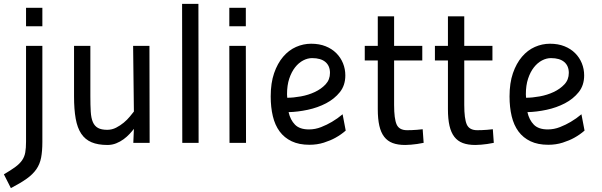

<svg xmlns="http://www.w3.org/2000/svg" viewBox="-46 -735 3100 988"><path d="M88 -499H172V-5Q172 43 165.5 76.5Q159 110 141 136Q123 162 91.5 184.5Q60 207 10 233L-26 162Q10 141 32.5 124.5Q55 108 67.5 90Q80 72 84 49.5Q88 27 88 -6ZM88 -695H172V-600H88Z M723 -499 724 0H640L643 -72Q634 -60 620.5 -45.5Q607 -31 590 -18.5Q573 -6 552 2.5Q531 11 507 11Q458 11 425 -3Q392 -17 372 -47Q352 -77 343.5 -124.5Q335 -172 335 -239V-499H419V-240Q419 -193 421 -160Q423 -127 432 -106.5Q441 -86 458.5 -76.5Q476 -67 506 -67Q530 -67 551.5 -78Q573 -89 591 -104Q609 -119 622 -135Q635 -151 643 -161L639 -499Z M891 -715H975L976 0H892Z M1134 -499H1219L1220 0H1135ZM1134 -695H1219V-600H1134Z M1544 -69Q1576 -69 1606.5 -81Q1637 -93 1662 -108Q1691 -125 1717 -147L1733 -63Q1709 -42 1680 -26Q1655 -12 1620.5 -1Q1586 10 1546 10Q1493 10 1455 -8Q1417 -26 1393 -58.5Q1369 -91 1358 -137Q1347 -183 1347 -239Q1347 -308 1364.5 -358.5Q1382 -409 1411 -443Q1440 -477 1477.5 -493.5Q1515 -510 1555 -510Q1597 -510 1629.5 -497Q1662 -484 1684.5 -461.5Q1707 -439 1719 -409.5Q1731 -380 1731 -347Q1731 -296 1703 -261Q1675 -226 1632 -203.5Q1589 -181 1537.5 -170Q1486 -159 1439 -158Q1448 -118 1472 -93.5Q1496 -69 1544 -69ZM1560 -436Q1537 -436 1514 -424Q1491 -412 1472.5 -388.5Q1454 -365 1442.5 -330.5Q1431 -296 1431 -250Q1431 -245 1431.5 -241Q1432 -237 1432 -232Q1464 -232 1502.5 -239Q1541 -246 1574 -261.5Q1607 -277 1629.5 -301Q1652 -325 1652 -360Q1652 -396 1628.5 -416Q1605 -436 1560 -436Z M1982 -424V-195Q1982 -124 1995 -94.5Q2008 -65 2049 -65Q2060 -65 2073 -65.5Q2086 -66 2099 -67Q2113 -68 2129 -70L2134 0Q2117 3 2100 6Q2086 8 2069 9.5Q2052 11 2039 11Q2001 11 1974.5 1Q1948 -9 1931 -31Q1914 -53 1906 -88Q1898 -123 1898 -173V-424H1831V-499H1898V-651H1982V-499H2127V-424Z M2343 -424V-195Q2343 -124 2356 -94.5Q2369 -65 2410 -65Q2421 -65 2434 -65.5Q2447 -66 2460 -67Q2474 -68 2490 -70L2495 0Q2478 3 2461 6Q2447 8 2430 9.5Q2413 11 2400 11Q2362 11 2335.5 1Q2309 -9 2292 -31Q2275 -53 2267 -88Q2259 -123 2259 -173V-424H2192V-499H2259V-651H2343V-499H2488V-424Z M2773 -69Q2805 -69 2835.5 -81Q2866 -93 2891 -108Q2920 -125 2946 -147L2962 -63Q2938 -42 2909 -26Q2884 -12 2849.5 -1Q2815 10 2775 10Q2722 10 2684 -8Q2646 -26 2622 -58.5Q2598 -91 2587 -137Q2576 -183 2576 -239Q2576 -308 2593.5 -358.5Q2611 -409 2640 -443Q2669 -477 2706.5 -493.5Q2744 -510 2784 -510Q2826 -510 2858.5 -497Q2891 -484 2913.5 -461.5Q2936 -439 2948 -409.5Q2960 -380 2960 -347Q2960 -296 2932 -261Q2904 -226 2861 -203.5Q2818 -181 2766.5 -170Q2715 -159 2668 -158Q2677 -118 2701 -93.5Q2725 -69 2773 -69ZM2789 -436Q2766 -436 2743 -424Q2720 -412 2701.5 -388.5Q2683 -365 2671.5 -330.5Q2660 -296 2660 -250Q2660 -245 2660.5 -241Q2661 -237 2661 -232Q2693 -232 2731.5 -239Q2770 -246 2803 -261.5Q2836 -277 2858.5 -301Q2881 -325 2881 -360Q2881 -396 2857.5 -416Q2834 -436 2789 -436Z"/></svg>

Font: Panefresco 500wt
Style: Regular
Weight: 700
Foundry: Campivisivi & Chank Co
Version: Version 1.001